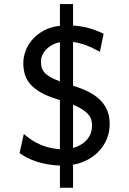

<svg xmlns="http://www.w3.org/2000/svg" viewBox="-20 -801 626 929"><path d="M178.2 -502.9Q178.2 -487.3 181.6 -474.6Q185.1 -461.9 194.8 -450.4Q204.6 -439 222.7 -428.5Q240.7 -418 270 -407.2V-596.7Q249 -592.8 232.2 -583.5Q215.3 -574.2 203.4 -561.8Q191.4 -549.3 184.8 -534.2Q178.2 -519 178.2 -502.9ZM425.3 -193.4Q425.3 -207.5 421.9 -220.5Q418.5 -233.4 408.4 -245.8Q398.4 -258.3 380.6 -270.3Q362.8 -282.2 333.5 -294.4V-85Q353 -90.3 369.6 -99.9Q386.2 -109.4 398.7 -123Q411.1 -136.7 418.2 -154.3Q425.3 -171.9 425.3 -193.4ZM463.4 -550.3Q425.3 -571.3 395 -582.5Q364.7 -593.8 333.5 -597.7V-386.2Q376.5 -373 409.4 -356.2Q442.4 -339.4 464.8 -316.9Q487.3 -294.4 499 -266.1Q510.7 -237.8 510.7 -202.1Q510.7 -162.6 497.1 -129.4Q483.4 -96.2 459.7 -70.6Q436 -44.9 403.6 -27.8Q371.1 -10.7 333.5 -3.9V107.4H270V0Q239.7 -1 211.4 -5.9Q183.1 -10.7 158.2 -18.8Q133.3 -26.9 112.1 -37.4Q90.8 -47.9 74.7 -60.5L95.2 -152.8Q136.2 -116.7 180.2 -99.1Q224.1 -81.5 270 -79.1V-316.9Q266.1 -317.9 263.7 -318.8Q210.9 -334.5 177.7 -353.5Q144.5 -372.6 125.7 -394.8Q106.9 -417 99.9 -442.4Q92.8 -467.8 92.8 -496.6Q92.8 -522.9 102.8 -552.2Q112.8 -581.5 134.5 -607.2Q156.2 -632.8 189.7 -651.9Q223.1 -670.9 270 -676.3V-781.2H333.5V-677.2Q374 -674.8 408.9 -665.3Q443.8 -655.8 481.4 -637.7Z"/></svg>

Font: Andika Afr
Style: Regular
Weight: 400
Designer: Victor Gaultney, Annie Olsen, Julie Remington, Don Collingsworth, Eric Hays, Becca Hirsbrunner
Foundry: SIL International
Version: Version 5.000